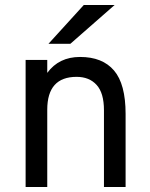

<svg xmlns="http://www.w3.org/2000/svg" viewBox="-20 -752 603 772"><path d="M175 -576 317 -732H441L263 -576ZM398 0V-309Q398 -378 368.5 -410.5Q339 -443 288 -443Q170 -443 170 -311V0H83V-511H170V-459Q217 -523 302 -523Q392 -523 438.5 -468.5Q485 -414 485 -294V0Z"/></svg>

Font: Overpass
Style: Regular
Weight: 400
Designer: Delve Withrington, Thomas Jockin
Foundry: Delve Fonts
Version: Version 3.000;DELV;Overpass